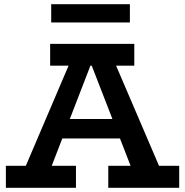

<svg xmlns="http://www.w3.org/2000/svg" viewBox="-20 -895 882 915"><path d="M66 -18 329 -634H511L775 -18H636L397 -634H431L193 -18ZM8 0V-105H342V0ZM238 -235 262 -328H572L594 -235ZM496 0V-105H834V0ZM219 -582V-686H620V-582ZM599 -875V-788H224V-875Z"/></svg>

Font: BioRhyme ExtraBold
Style: Bold
Weight: 700
Version: Version 1.600;gftools[0.9.33]